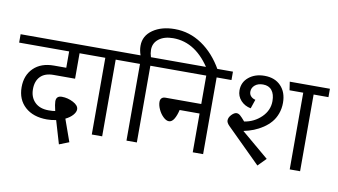

<svg xmlns="http://www.w3.org/2000/svg" viewBox="-117 -1175 2697 1531"><g transform="rotate(10 1232.0 -410.0)"><path d="M294.9 -415Q225.6 -415 189.2 -377.9Q152.8 -340.8 152.8 -274.9Q152.8 -209.5 192.9 -169.7Q232.9 -129.9 304.2 -129.9Q340.3 -129.9 357.9 -133.8Q345.2 -187.5 345.2 -210Q345.2 -254.9 391.1 -254.9Q438.5 -254.9 483.2 -231.7Q527.8 -208.5 527.8 -176.8Q527.8 -154.8 506.6 -130.4Q485.4 -106 448.2 -87.9L512.2 91.8L433.1 123L377.9 -64Q341.3 -56.2 304.2 -56.2Q192.4 -56.2 126.7 -115.5Q61 -174.8 61 -274.9Q61 -371.6 121.1 -430.2Q181.2 -488.8 285.2 -488.8H384.8V-621.1H-20V-689H601.1V-621.1H469.2V-415Z M881.3 -689V-621.1H761.7V0H677.7V-621.1H560.5V-689Z M1184.6 -942.9Q1304.2 -942.9 1405.5 -874.3Q1506.8 -805.7 1576.2 -683.1L1498.5 -661.1Q1372.6 -869.1 1184.6 -869.1Q1112.3 -869.1 1068.8 -835.9Q1025.4 -802.7 1025.4 -748Q1025.4 -718.8 1035.2 -689H1162.1V-621.1H1042.5V0H958.5V-621.1H841.3V-689H951.2Q937.5 -726.6 937.5 -765.1Q937.5 -845.7 1007.6 -894.3Q1077.6 -942.9 1184.6 -942.9Z M1699.2 -689V-621.1H1579.1V0H1495.1V-314H1333.5Q1323.2 -268.6 1305.7 -239.7Q1288.1 -210.9 1264.2 -210.9Q1242.2 -210.9 1218.3 -233.9Q1194.3 -256.8 1179.2 -289.6Q1164.1 -322.3 1164.1 -350.1Q1164.1 -370.1 1175 -380.6Q1186 -391.1 1205.1 -391.1H1495.1V-621.1H1092.3V-689Z M2135.3 -513.2Q2135.3 -465.8 2120.1 -424.8Q2105 -383.8 2079.3 -354Q2053.7 -324.2 2018.3 -300.5Q1982.9 -276.9 1944.6 -261.7Q1906.2 -246.6 1863.3 -237.8L2085 -50.8L2021 14.2L1747.1 -256.8Q1724.1 -279.8 1724.1 -298.8Q1724.1 -323.2 1745.8 -345.7Q1767.6 -368.2 1786.1 -368.2Q1801.3 -368.2 1815.4 -356.2Q1829.6 -344.2 1856 -313Q1936 -325.7 1993.2 -381.3Q2050.3 -437 2050.3 -512.2Q2050.3 -567.9 2025.6 -598.9Q2001 -629.9 1954.1 -629.9Q1912.6 -629.9 1887.9 -608.6Q1863.3 -587.4 1863.3 -556.2Q1863.3 -534.2 1877.2 -519.3Q1891.1 -504.4 1914.1 -499L1889.2 -425.8Q1839.8 -435.1 1808.1 -469.7Q1776.4 -504.4 1776.4 -551.8Q1776.4 -617.7 1826.9 -658.9Q1877.4 -700.2 1954.1 -700.2Q2037.6 -700.2 2086.4 -649.4Q2135.3 -598.6 2135.3 -513.2ZM2484.4 -689V-621.1H2364.3V0H2280.3V-621.1H2169.4L2159.2 -689Z"/></g></svg>

Font: FiraGO
Style: Regular
Weight: 400
Designer: bBox Type
Foundry: bBox Type GmbH
Version: Version 1.001;PS 001.001;hotconv 1.0.88;makeotf.lib2.5.64775